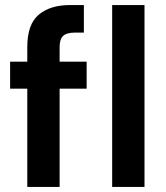

<svg xmlns="http://www.w3.org/2000/svg" viewBox="-20 -740 658 760"><path d="M88 0V-389H20V-496H88V-554Q88 -644 133.5 -682Q179 -720 257 -720H312V-611H277Q244 -611 230 -598Q216 -585 216 -554V-496H323V-389H216V0ZM424 0V-720H552V0Z"/></svg>

Font: Firefly Display
Style: Bold
Weight: 700
Designer: Colophon Foundry, Jonny Pinhorn
Foundry: Colophon Foundry
Version: Version 1.200; ttfautohint (v1.8.3)